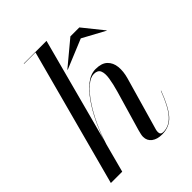

<svg xmlns="http://www.w3.org/2000/svg" viewBox="-216 -863 986 986"><g transform="rotate(-45 277.0 -370.0)"><path d="M431 -634.5 270 -568 268.5 -569.5 400.5 -679.5H465.5L554 -569.5L553.5 -568ZM370.5 -308Q383 -351.5 388.2 -385.5Q393.5 -419.5 385.2 -438.8Q377 -458 349 -458Q324 -458 294.8 -433Q265.5 -408 236.5 -365.2Q207.5 -322.5 182.2 -268.5Q157 -214.5 139 -156L97.5 0H15L215.5 -748H132.5V-750H297.5L146 -181.5Q161.5 -228.5 185.5 -279Q209.5 -329.5 239.5 -372.8Q269.5 -416 303.2 -442.8Q337 -469.5 373 -469.5Q416.5 -469.5 438.2 -448.8Q460 -428 463.5 -394Q467 -360 455.5 -319.5L373 -31.5Q370.5 -23 370.5 -14.5Q370.5 5.5 391 5.5Q434 5.5 466.8 -31.5Q499.5 -68.5 531.5 -153.5L533 -153Q501 -67 467 -28.5Q433 10 377.5 10Q342.5 10 321 -6.2Q299.5 -22.5 299.5 -51Q299.5 -59 301.8 -69.2Q304 -79.5 307.5 -92Z"/></g></svg>

Font: Bodoni* 96pt
Style: Italic
Weight: 400
Italic angle: -13°
Version: Version 2.3